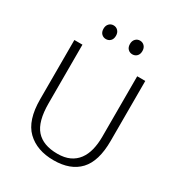

<svg xmlns="http://www.w3.org/2000/svg" viewBox="-191 -936 994 1069"><g transform="rotate(30 306.0 -401.0)"><path d="M78 -630H130V-253Q130 -136 175 -85Q220 -34 312 -34Q358 -34 390 -49Q422 -64 442.5 -91.5Q463 -119 472.5 -157Q482 -195 482 -241V-630H534V-244Q534 -114 477 -53Q420 8 312 8Q204 8 141 -53Q78 -114 78 -249ZM187 -766Q187 -786 198.5 -798Q210 -810 227 -810Q244 -810 255.5 -798Q267 -786 267 -766Q267 -745 255.5 -733.5Q244 -722 227 -722Q210 -722 198.5 -733.5Q187 -745 187 -766ZM357 -766Q357 -786 368.5 -798Q380 -810 397 -810Q414 -810 425.5 -798Q437 -786 437 -766Q437 -745 425.5 -733.5Q414 -722 397 -722Q380 -722 368.5 -733.5Q357 -745 357 -766Z"/></g></svg>

Font: Mukta Vaani ExtraLight
Style: Regular
Weight: 275
Designer: Noopur Datye, Girish Dalvi, Yashodeep Gholap, Pallavi Karambelkar
Foundry: Ek Type
Version: Version 2.538;PS 1.000;hotconv 16.6.51;makeotf.lib2.5.65220;